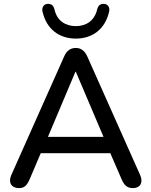

<svg xmlns="http://www.w3.org/2000/svg" viewBox="-20 -958 776 985"><path d="M369 -760C452 -760 519 -806 540 -899C545 -921 532 -937 515 -938C493 -940 483 -927 479 -912C465 -848 418 -824 369 -824C320 -824 272 -848 259 -912C255 -927 245 -940 223 -938C206 -937 193 -921 198 -899C219 -806 286 -760 369 -760ZM78 7C104 7 118 -6 132 -38L189 -172H546L604 -38C617 -8 632 7 662 7C700 7 716 -22 699 -60L428 -668C414 -699 394 -712 369 -712C343 -712 322 -699 309 -668L38 -60C21 -22 38 7 78 7ZM369 -590 511 -256H226L367 -590Z"/></svg>

Font: Nunito SemiBold
Style: Regular
Weight: 600
Designer: Vernon Adams
Foundry: Vernon Adams
Version: Version 3.602